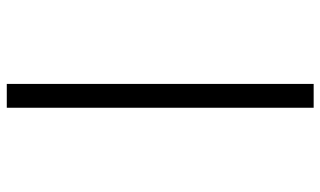

<svg xmlns="http://www.w3.org/2000/svg" viewBox="-214 -618 967 580"><g transform="rotate(-90 270.0 -328.5)"><path d="M234 -792H306V135H234Z"/></g></svg>

Font: umalayalam05
Style: Book
Weight: 400
Designer: Jelle Bosma - Monotype Design Team
Foundry: Monotype Imaging Inc.
Version: Version 2.003